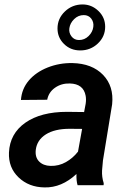

<svg xmlns="http://www.w3.org/2000/svg" viewBox="-20 -816 570 846"><path d="M321.8 0Q315.9 -19.5 316.9 -49.3Q251.5 11.7 175.8 9.8Q106.9 8.8 61.8 -34.4Q16.6 -77.6 19.5 -144Q23.4 -227.5 91.8 -275.4Q160.2 -323.2 275.4 -323.2L350.6 -322.3L357.4 -358.4Q360.4 -377.4 357.4 -394Q347.7 -446.8 287.6 -448.2Q250.5 -449.2 222.4 -429.4Q194.3 -409.7 188 -376.5L72.3 -375.5Q75.7 -424.3 106.9 -461.2Q138.2 -498 189.9 -518.6Q241.7 -539.1 299.3 -538.1Q385.7 -536.1 434.1 -486.1Q482.4 -436 474.1 -356.4L433.6 -108.9L429.7 -64.9Q428.2 -36.1 437 -8.8L436.5 0ZM202.6 -85Q239.3 -84 270.5 -101.8Q301.8 -119.6 323.7 -147.9L341.8 -248L286.6 -248.5Q221.2 -248.5 182.1 -223.9Q143.1 -199.2 137.7 -156.2Q133.8 -123.5 152.1 -104.7Q170.4 -85.9 202.6 -85ZM233.4 -690.4Q233.4 -734.4 265.9 -765.4Q298.3 -796.4 343.8 -796.4Q383.8 -796.4 413.6 -767.8Q443.4 -739.3 443.4 -698.2Q443.4 -654.8 411.1 -624.3Q378.9 -593.8 333.5 -593.8Q291 -593.8 262.2 -622.1Q233.4 -650.4 233.4 -690.4ZM285.6 -691.4Q282.7 -671.9 294.9 -655.8Q307.1 -639.6 328.1 -639.6Q352.5 -639.6 370.4 -657.2Q388.2 -674.8 391.1 -697.3Q394 -718.3 382.1 -733.9Q370.1 -749.5 349.1 -749.5Q324.7 -749.5 306.6 -731.7Q288.6 -713.9 285.6 -691.4Z"/></svg>

Font: RobotoDraft Medium
Style: Italic
Weight: 500
Italic angle: -12°
Version: Version 2.001152; 2014